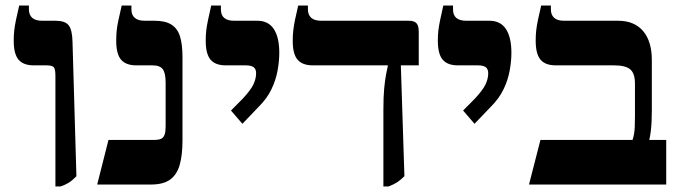

<svg xmlns="http://www.w3.org/2000/svg" viewBox="-20 -667 2463 694"><path d="M180.3 7V-393.6Q180.3 -416.5 174.7 -423.7Q169.1 -430.8 146.9 -430.8H101.8Q64.4 -430.8 47 -451.4Q29.6 -471.9 29.6 -520.2Q29.6 -539.3 31.4 -556.3Q33.3 -573.3 37.7 -594.8Q42 -616.2 49.4 -647H84.5V-633Q84.5 -613.6 96.2 -602.8Q108 -592 132.3 -592H181.1Q214.7 -592 227.9 -576Q241.1 -560 242.1 -515.9L256.2 -30Q241.2 -14.5 228.5 -6.6Q215.8 1.3 198.7 7Z M331.3 0 372.1 -161.2H536Q553.2 -161.2 562.2 -165.3Q571.1 -169.4 574.9 -180.3Q578.7 -191.1 578.7 -209.7V-368.1Q578.7 -403 568.3 -416.9Q557.9 -430.8 531.4 -430.8H472.3Q435.4 -430.8 417.7 -451.1Q400.1 -471.5 400.1 -518.9Q400.1 -538.9 401.7 -555.7Q403.3 -572.5 407.9 -593.7Q412.6 -614.9 419.9 -647H455V-633Q455 -613.2 467 -602.6Q479 -592 502.8 -592H538.9Q578 -592 600.1 -577.7Q622.1 -563.4 630.9 -534.6Q639.6 -505.8 639.6 -461.2V-158.8Q639.6 -106.5 629.6 -71.2Q619.6 -35.9 595 -17.9Q570.3 0 525.7 0Z M856.2 -219.5 814.9 -267.5 857.5 -310.5Q885.9 -340.9 895.8 -361.6Q905.7 -382.3 905.7 -402.1Q905.7 -417.3 896.9 -424Q888.2 -430.8 867.5 -430.8H795.8Q758.4 -430.8 741 -451.4Q723.6 -471.9 723.6 -520.2Q723.6 -539.3 725.4 -555.9Q727.3 -572.5 731.7 -593.7Q736 -614.9 743.4 -647H778.5V-632.6Q778.5 -612.4 790.5 -602.2Q802.4 -592 826.3 -592H910.2Q950 -592 969.7 -562.1Q989.5 -532.2 989.5 -475.9Q989.5 -445.9 983.3 -411.8Q977.1 -377.6 961.2 -344.4Q945.2 -311.1 916 -282Z M1365.8 7V-269.8Q1365.8 -317.7 1368.7 -347.7Q1371.7 -377.7 1375.3 -396.9Q1378.9 -416.1 1381.9 -429.2V-430.8H1110.3Q1073.4 -430.8 1055.7 -451.1Q1038.1 -471.5 1038.1 -518.9Q1038.1 -538.9 1040 -556.1Q1041.8 -573.3 1046.2 -594.8Q1050.6 -616.2 1057.9 -647H1093V-633Q1093 -613.6 1104.8 -602.8Q1116.5 -592 1140.8 -592H1457.8Q1477.1 -592 1485.4 -583Q1493.6 -573.9 1493.6 -552.6V-430.8H1428.9L1441.8 -30.2Q1427.9 -16.3 1415.8 -8.3Q1403.6 -0.4 1384.3 7Z M1695.2 -219.5 1653.9 -267.5 1696.5 -310.5Q1724.9 -340.9 1734.8 -361.6Q1744.7 -382.3 1744.7 -402.1Q1744.7 -417.3 1735.9 -424Q1727.2 -430.8 1706.5 -430.8H1634.8Q1597.4 -430.8 1580 -451.4Q1562.6 -471.9 1562.6 -520.2Q1562.6 -539.3 1564.4 -555.9Q1566.3 -572.5 1570.7 -593.7Q1575 -614.9 1582.4 -647H1617.5V-632.6Q1617.5 -612.4 1629.5 -602.2Q1641.4 -592 1665.3 -592H1749.2Q1789 -592 1808.7 -562.1Q1828.5 -532.2 1828.5 -475.9Q1828.5 -445.9 1822.3 -411.8Q1816.1 -377.6 1800.2 -344.4Q1784.2 -311.1 1755 -282Z M1892.1 0 1933.5 -161.2H2266.3Q2270 -172 2271.8 -182.7Q2273.7 -193.5 2274.4 -208.3Q2275.1 -223.2 2275.1 -246.7V-364.9Q2275.1 -402 2257.9 -416.4Q2240.8 -430.8 2199.1 -430.8H1988.5Q1951.1 -430.8 1933.7 -451.4Q1916.3 -471.9 1916.3 -520.2Q1916.3 -539.3 1918.1 -556.3Q1920 -573.3 1924.4 -594.8Q1928.7 -616.2 1936.1 -647H1971.2V-633Q1971.2 -613.6 1982.9 -602.8Q1994.7 -592 2019 -592H2213.9Q2273 -592 2304.6 -554.7Q2336.1 -517.5 2336.1 -449.9V-268.1Q2336.1 -246.7 2335.2 -227.6Q2334.3 -208.6 2332.2 -192Q2330.2 -175.5 2326.9 -161.2H2388.1V0Z"/></svg>

Font: Noto Serif Hebrew
Style: Regular
Weight: 400
Designer: Monotype Design Team
Foundry: Monotype Imaging Inc.
Version: Version 2.003